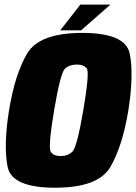

<svg xmlns="http://www.w3.org/2000/svg" viewBox="-20 -828 604 852"><path d="M224.5 5Q416 5 469.8 -87.2Q523.5 -179.5 549.5 -338Q574.5 -497 555.8 -589.5Q537 -682 345.5 -682Q154 -682 100 -589.8Q46 -497.5 20 -338Q-5 -180 13.8 -87.5Q32.5 5 224.5 5ZM249.5 -135.5Q217 -135.5 205 -155Q193 -174.5 220 -338Q248.5 -505.5 268.5 -523.5Q288.5 -541.5 321 -541.5Q352.5 -541.5 365.2 -523.8Q378 -506 349.5 -338Q321.5 -174.5 301.2 -155Q281 -135.5 249.5 -135.5ZM247.5 -693.5H340L470 -807.5H336.5Z"/></svg>

Font: Anybody Condensed Black
Style: Italic
Weight: 900
Width: 3
Italic angle: -10°
Version: Version 1.113;gftools[0.9.25]